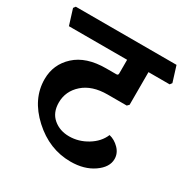

<svg xmlns="http://www.w3.org/2000/svg" viewBox="-173 -777 868 890"><g transform="rotate(30 260.5 -332.0)"><path d="M521.5 -649.4 547.4 -566.4 539.1 -555.2H425.8V-380.4L416 -370.6H314Q231 -370.6 183.6 -328.6Q136.2 -286.6 136.2 -225.6Q136.2 -171.9 170.7 -142.6Q205.1 -113.3 255.4 -113.3Q306.2 -113.3 351.8 -141.1Q397.5 -168.9 415.5 -212.4Q444.8 -205.6 468 -181.9Q491.2 -158.2 491.2 -127.4Q491.2 -83.5 441.9 -49.3Q392.6 -15.1 319.8 -15.1Q206.1 -15.1 115.5 -98.1Q24.9 -181.2 24.9 -286.6Q24.9 -365.7 83 -418.9Q141.1 -472.2 247.6 -472.2H301.8Q306.6 -472.2 309.1 -474.6Q311.5 -477.1 311.5 -481.9V-555.2H0L-25.9 -638.2L-17.6 -649.4Z"/></g></svg>

Font: Sitara
Style: Bold
Weight: 700
Designer: Neelakash Kshetrimayum
Foundry: Neelakash Kshetrimayum
Version: Version 1.000;PS Version 1.000;PS 1.0;hotconv 1.;hotconv 1.0